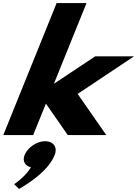

<svg xmlns="http://www.w3.org/2000/svg" viewBox="-20 -880 893 1251"><path d="M853.4 -513H600.4L331.1 -334L543.7 -860H349L1.5 0H196.2L279 -205L421.7 0H672.5L486 -268ZM273.5 40C220.7 40 160.6 80 140.4 130C124.2 170 143.6 201 181.8 210C142.3 275 72.4 320 72.4 320L103.9 351C194.2 299 298.6 223 336.2 130C356.4 80 328.5 40 273.5 40Z"/></svg>

Font: Hussar
Style: BdWideOblFour
Weight: 700
Foundry: Cannot Into Space Fonts
Version: Version 2.00